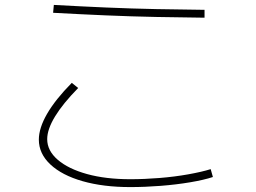

<svg xmlns="http://www.w3.org/2000/svg" viewBox="-20 -743 1040 781"><path d="M510 18Q400 18 316 -6Q232 -30 185 -74Q138 -118 138 -175Q138 -222 171.5 -280Q205 -338 272 -406L298 -385Q236 -322 204 -269.5Q172 -217 172 -177Q172 -130 215 -93Q258 -56 334 -35Q410 -14 510 -14Q567 -14 629 -19Q691 -24 746.5 -34Q802 -44 837 -55L846 -23Q810 -11 753.5 -1.5Q697 8 633.5 13Q570 18 510 18ZM812 -671Q716 -672 615 -674Q514 -676 409.5 -680.5Q305 -685 196 -691L199 -723Q307 -717 411 -712.5Q515 -708 615.5 -706Q716 -704 812 -703Z"/></svg>

Font: M PLUS 2 Thin ExtraLight
Style: Regular
Weight: 250
Version: Version 1.001